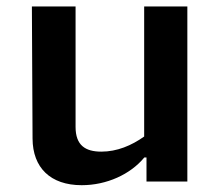

<svg xmlns="http://www.w3.org/2000/svg" viewBox="-20 -546 660 578"><path d="M76 -526.5 78 -128.5C78.5 -41.5 131.5 11.5 226 11.5C301 11.5 372.5 -21 414.5 -72H421V0.5H544V-526.5H414V-135C376 -108 332.5 -89.5 285 -89.5C237 -89.5 207.5 -108.5 207.5 -164V-526.5Z"/></svg>

Font: Monaspace Argon SemiBold
Style: Regular
Weight: 600
Designer: Riley Cran & the Lettermatic Team
Foundry: Lettermatic
Version: Version 1.000 (Monaspace Argon)